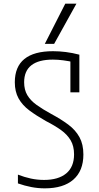

<svg xmlns="http://www.w3.org/2000/svg" viewBox="-20 -1020 540 1050"><path d="M225 10Q188 10 151.5 3Q115 -4 78 -17V-65Q114 -51 149 -43.5Q184 -36 221 -36Q299 -36 342 -71.5Q385 -107 385 -176Q385 -221 366.5 -252.5Q348 -284 314 -308.5Q280 -333 231 -358Q178 -388 140 -416.5Q102 -445 81.5 -482Q61 -519 61 -570Q61 -655 113.5 -697.5Q166 -740 270 -740Q304 -740 340 -735.5Q376 -731 414 -721V-515H365V-703L388 -679Q356 -686 326.5 -690Q297 -694 269 -694Q191 -694 151.5 -663Q112 -632 112 -570Q112 -529 129.5 -499.5Q147 -470 180.5 -446Q214 -422 260 -397Q314 -368 353.5 -338.5Q393 -309 414.5 -270Q436 -231 436 -175Q436 -86 381.5 -38Q327 10 225 10ZM276 -780H225L337 -1000H398Z"/></svg>

Font: M PLUS Code Latin Light
Style: Regular
Weight: 300
Designer: Coji Morishita
Foundry: UNDERFOREST DESIGN
Version: Version 1.002; ttfautohint (v1.8.3)